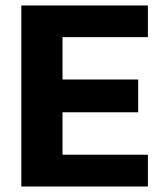

<svg xmlns="http://www.w3.org/2000/svg" viewBox="-20 -678 586 698"><path d="M517.7 0V-115.5H207.3V-269.8H482.3V-388.9H207.3V-543H517.7V-658.1H57.5V0Z"/></svg>

Font: Arad-FD-VF Thin
Style: Regular
Weight: 100
Designer: Mohammad Darvishi
Version: Version 1.010;September 21, 2024;FontCreator 15.0.0.2992 64-